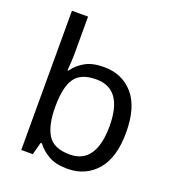

<svg xmlns="http://www.w3.org/2000/svg" viewBox="-139 -868 893 985"><g transform="rotate(20 307.5 -375.0)"><path d="M173 -575Q173 -541 171.5 -511.5Q170 -482 168 -465H173Q196 -499 236 -522Q276 -545 339 -545Q439 -545 499.5 -475.5Q560 -406 560 -268Q560 -130 499 -60Q438 10 339 10Q276 10 236 -13Q196 -36 173 -68H166L148 0H85V-760H173ZM324 -472Q239 -472 206 -423Q173 -374 173 -271V-267Q173 -168 205.5 -115.5Q238 -63 326 -63Q398 -63 433.5 -116Q469 -169 469 -269Q469 -472 324 -472Z"/></g></svg>

Font: Noto Sans Osmanya
Style: Regular
Weight: 400
Designer: Monotype Design Team
Foundry: Monotype Imaging Inc.
Version: Version 2.001; ttfautohint (v1.8.4.7-5d5b)